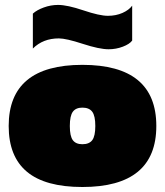

<svg xmlns="http://www.w3.org/2000/svg" viewBox="-20 -746 667 776"><path d="M418.9 -546.9Q381.8 -546.9 314.5 -568.8Q247.1 -590.8 217.8 -590.8Q153.8 -590.8 112.8 -549.8V-690.9Q128.9 -705.6 157 -715.8Q185.1 -726.1 214.8 -726.1Q252 -726.1 317.1 -704.1Q382.3 -682.1 416 -682.1Q448.7 -682.1 475.1 -693.8Q501.5 -705.6 514.2 -723.1V-582Q503.9 -567.9 476.6 -557.4Q449.2 -546.9 418.9 -546.9ZM313 9.8Q162.6 9.8 88.9 -51.8Q15.1 -113.3 15.1 -236.8Q15.1 -483.9 313 -483.9Q611.8 -483.9 611.8 -236.8Q611.8 9.8 313 9.8ZM313 -163.1Q340.3 -163.1 352.8 -179.4Q365.2 -195.8 365.2 -236.8Q365.2 -277.8 352.8 -294.4Q340.3 -311 313 -311Q286.6 -311 274.4 -294.4Q262.2 -277.8 262.2 -236.8Q262.2 -195.8 274.4 -179.4Q286.6 -163.1 313 -163.1Z"/></svg>

Font: Kanit Black
Style: Regular
Weight: 900
Designer: Katatrad Team
Foundry: CadsonDemak
Version: Version 1.000;PS 001.000;hotconv 1.0.88;makeotf.lib2.5.64775